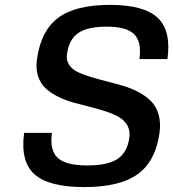

<svg xmlns="http://www.w3.org/2000/svg" viewBox="-20 -740 704 780"><path d="M252 -520Q248.5 -495.6 260.3 -477.3Q272 -459 294.9 -447.8Q317.9 -436.5 348.1 -427.5Q378.4 -418.5 412.1 -409.9Q445.8 -401.4 479.2 -391.6Q512.7 -381.8 542.2 -366.2Q571.8 -350.6 593.3 -329.3Q614.7 -308.1 624.3 -274.9Q633.8 -241.7 627.9 -199.2Q611.8 -84.5 539.1 -32.2Q466.3 20 322.3 20Q177.7 20 119.9 -32.2Q62 -84.5 78.1 -200.2H190.9Q181.2 -129.4 214.6 -98.6Q248 -67.9 334.5 -67.9Q417.5 -67.9 457.3 -94.2Q497.1 -120.6 505.4 -180.2Q509.3 -208.5 497.8 -229.7Q486.3 -251 463.9 -263.9Q441.4 -276.9 411.4 -286.9Q381.3 -296.9 347.7 -305.2Q314 -313.5 280.5 -322.8Q247.1 -332 217.5 -346.4Q188 -360.8 166.5 -380.1Q145 -399.4 134.8 -430.2Q124.5 -460.9 130.4 -501Q146.5 -615.7 216.8 -668Q287.1 -720.2 426.3 -720.2Q564.9 -720.2 620.6 -667.7Q676.3 -615.2 660.2 -500H546.4Q556.2 -569.8 525.1 -600.8Q494.1 -631.8 414.1 -631.8Q335.9 -631.8 298.1 -606Q260.3 -580.1 252 -520Z"/></svg>

Font: Fivo Sans Med
Style: Regular
Weight: 450
Designer: Alexander Slobzheninov
Foundry: Alexander Slobzheninov
Version: 1.0